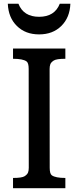

<svg xmlns="http://www.w3.org/2000/svg" viewBox="-20 -987 411 1007"><path d="M21 0ZM48.3 -53.7Q94.7 -53.7 108.9 -62.7Q123 -71.8 127 -82Q130.9 -92.3 130.9 -106.9L130.4 -625.5Q130.4 -657.2 119.1 -665Q100.1 -678.7 48.3 -678.7V-732.4H322.8V-678.7Q276.4 -678.7 262.2 -669.7Q248 -660.6 244.1 -650.4Q240.2 -640.1 240.2 -625.5L240.7 -106.9Q240.7 -75.2 252 -67.4Q271 -53.7 322.8 -53.7V0H48.3ZM185.1 -898.9Q266.6 -898.9 293.5 -967.3H349.1Q346.2 -894.5 301.3 -850.6Q256.8 -806.6 185.1 -806.6Q113.3 -806.6 68.8 -850.6Q23.9 -894.5 21 -967.3H76.7Q103.5 -898.9 185.1 -898.9Z"/></svg>

Font: Arbutus Slab
Style: Regular
Weight: 400
Version: Version 1.002; ttfautohint (v0.92) -l 10 -r 16 -G 200 -x 7 -